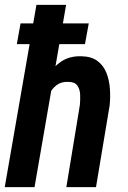

<svg xmlns="http://www.w3.org/2000/svg" viewBox="-21 -770 528 790"><path d="M251 -750 121.1 0H-1.5L128.9 -750ZM151.9 -282.2 118.7 -281.2Q123.5 -321.3 135.7 -366.5Q147.9 -411.6 170.9 -451.4Q193.8 -491.2 229 -515.6Q264.2 -540 314 -538.6Q355.5 -537.6 380.4 -518.8Q405.3 -500 417 -470Q428.7 -439.9 431.2 -405Q433.6 -370.1 430.2 -336.4L374 0H252L307.6 -337.9Q309.6 -358.4 308.8 -380.1Q308.1 -401.9 297.6 -417.5Q287.1 -433.1 260.3 -433.1Q231.4 -434.6 211.9 -419.7Q192.4 -404.8 180.4 -380.9Q168.5 -356.9 161.6 -330.8Q154.8 -304.7 151.9 -282.2ZM344.2 -673.8 328.6 -588.4H48.3L63.5 -673.8Z"/></svg>

Font: Roboto Condensed SemiBold
Style: Italic
Weight: 600
Italic angle: -12°
Designer: Christian Robertson
Foundry: Google
Version: Version 3.008; 2023